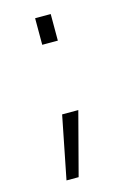

<svg xmlns="http://www.w3.org/2000/svg" viewBox="-92 -474 419 642"><g transform="rotate(-15 117.5 -152.5)"><path d="M57 123 100 -94H156L99 123ZM96 -336V-428H150V-336Z"/></g></svg>

Font: Cairo Play Light
Style: Regular
Weight: 300
Version: Version 3.119